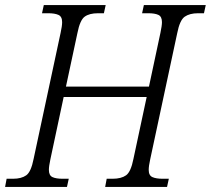

<svg xmlns="http://www.w3.org/2000/svg" viewBox="-40 -734 828 754"><path d="M-20 0 -14 -32H11Q44 -32 63 -45.5Q82 -59 92 -110L198 -605Q204 -632 204 -647Q204 -669 189.5 -675.5Q175 -682 149 -682H125L132 -714H375L368 -682H345Q311 -682 292.5 -668.5Q274 -655 264 -604L219 -394H545L590 -605Q596 -633 596 -647Q596 -669 582 -675.5Q568 -682 542 -682H518L525 -714H768L761 -682H738Q705 -682 685.5 -668.5Q666 -655 656 -604L550 -109Q544 -82 544 -67Q544 -45 558.5 -38.5Q573 -32 599 -32H623L616 0H373L379 -32H402Q436 -32 455 -45.5Q474 -59 484 -110L536 -353H210L158 -109Q152 -81 152 -67Q152 -45 166 -38.5Q180 -32 206 -32H230L223 0Z"/></svg>

Font: Noto Serif SemiCondensed Light
Style: Italic
Weight: 300
Width: 4
Italic angle: -12°
Designer: Monotype Design Team
Foundry: Monotype Imaging Inc.
Version: Version 2.013; ttfautohint (v1.8.4.7-5d5b)